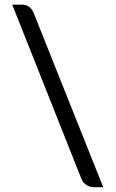

<svg xmlns="http://www.w3.org/2000/svg" viewBox="-20 -758 496 824"><path d="M423 45.5H382Q366 45.5 351.2 36.2Q336.5 27 329 8.5L32.5 -738H74Q109.5 -738 124.5 -702.5Z"/></svg>

Font: Verano Sans Medium
Style: Regular
Weight: 500
Designer: Lukasz Dziedzic with Adam Twardoch and Botio Nikoltchev
Foundry: tyPoland Lukasz Dziedzic
Version: Version 3.001;December 28, 2019;FontCreator 12.0.0.2547 64-b